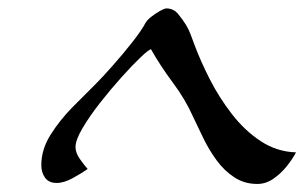

<svg xmlns="http://www.w3.org/2000/svg" viewBox="-20 -781 734 463"><path d="M600.6 -337.4Q569.3 -337.4 545.2 -353.3Q521 -369.1 502.7 -394Q484.4 -418.9 470.7 -447Q457 -475.1 445.8 -499Q427.2 -541 397 -581.5Q366.7 -622.1 344.2 -662.1Q339.4 -662.1 319.6 -643.3Q299.8 -624.5 273.4 -595.2Q247.1 -565.9 221.4 -533.2Q195.8 -500.5 179 -471.9Q162.1 -443.4 162.1 -426.3Q162.1 -412.6 172.4 -397.9Q182.6 -383.3 191.4 -373.5Q177.7 -363.8 156 -351.8Q134.3 -339.8 116.7 -339.8Q97.7 -339.8 88.6 -352.5Q79.6 -365.2 79.6 -382.8Q79.6 -420.4 101.8 -455.8Q124 -491.2 154.8 -522.5Q185.5 -553.7 210.4 -578.1Q226.6 -594.2 251.2 -622.1Q275.9 -649.9 298.6 -678.7Q321.3 -707.5 331.1 -726.1Q334.5 -732.4 344.7 -740.5Q355 -748.5 365.7 -754.6Q376.5 -760.7 381.3 -760.7Q398.4 -760.7 409.7 -747.1Q420.9 -733.4 428.7 -720.7Q435.5 -709.5 439.9 -697.3Q444.3 -685.1 449.2 -672.4Q463.4 -634.3 485.8 -590.1Q508.3 -545.9 539.1 -506.1Q569.8 -466.3 608.6 -440.7Q647.5 -415 693.8 -413.6Q685.5 -397.5 671.1 -379.6Q656.7 -361.8 638.7 -349.6Q620.6 -337.4 600.6 -337.4Z"/></svg>

Font: Lumanosimo
Style: Regular
Weight: 400
Designer: The DocRepair Project, Eduardo Rodriguez Tunni
Foundry: Google
Version: Version 1.010